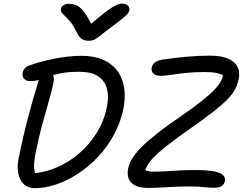

<svg xmlns="http://www.w3.org/2000/svg" viewBox="-20 -1012 1318 1042"><path d="M167.8 9.2Q132.2 9.2 109.7 -12Q87.2 -33.2 79.5 -70Q71.8 -106.8 81.2 -154.4Q103 -262.2 129.4 -363.7Q155.8 -465.2 187.6 -568.8Q196.4 -598.4 208.7 -610.7Q221 -623 242.2 -623Q258.2 -623 266.6 -607.6Q275 -592.2 271.2 -569.8Q262.2 -521.8 245.7 -466Q229.2 -410.2 209.9 -339.2Q190.6 -268.2 171.6 -173.4Q163.6 -131 164.9 -103.6Q166.2 -76.2 178.6 -54L124.6 -69.8Q204 -70 276.1 -98.6Q348.2 -127.2 406.8 -177Q465.4 -226.8 505.4 -292.1Q545.4 -357.4 560 -431.6Q571.8 -487.6 560.5 -530.5Q549.2 -573.4 512.7 -597.9Q476.2 -622.4 409.8 -622.4Q353.2 -622.4 313.4 -614.9Q273.6 -607.4 244.8 -597Q216 -586.6 192.9 -579.1Q169.8 -571.6 146.6 -571.6Q130.4 -571.6 119.8 -577.3Q109.2 -583 105 -593.4Q100.8 -603.8 102.6 -615.8Q105 -629.2 114.4 -640.9Q123.8 -652.6 141 -657.2Q168.8 -667.4 202 -676.4Q235.2 -685.4 271.6 -692.9Q308 -700.4 345.9 -704.7Q383.8 -709 420.8 -709Q512 -709 568.2 -672.5Q624.4 -636 645.2 -571.8Q666 -507.6 650 -423.2Q635 -348.8 599.6 -282.8Q564.2 -216.8 514.6 -163.5Q465 -110.2 406.6 -71.5Q348.2 -32.8 287.1 -11.8Q226 9.2 167.8 9.2ZM785 7.8Q736.4 7.8 710.9 -6.6Q685.4 -21 677.6 -44.5Q669.8 -68 675.2 -96.6Q680.6 -122.6 696.5 -150Q712.4 -177.4 744.9 -210.7Q777.4 -244 832 -287.1Q886.6 -330.2 969 -386.2Q1034.4 -431.6 1077.6 -466.1Q1120.8 -500.6 1146.1 -527.6Q1171.4 -554.6 1181.6 -577.3Q1191.8 -600 1192 -621.8L1204 -591.8Q1194.6 -601 1181.4 -607.4Q1168.2 -613.8 1147 -617.4Q1125.8 -621 1090.4 -621Q1031.4 -621 987.1 -616.1Q942.8 -611.2 909.7 -605.9Q876.6 -600.6 851.4 -600.6Q835.2 -600.6 823.6 -605.7Q812 -610.8 806.4 -621Q800.8 -631.2 803.6 -646.8Q807.2 -662.2 820.5 -673Q833.8 -683.8 859 -688Q926.2 -697.8 990.2 -703.9Q1054.2 -710 1118.6 -710Q1181 -710 1218.1 -693.8Q1255.2 -677.6 1269.2 -649.1Q1283.2 -620.6 1275.6 -584.6Q1269.4 -553.8 1255.9 -527.7Q1242.4 -501.6 1214 -472.4Q1185.6 -443.2 1135.9 -404.4Q1086.2 -365.6 1006.6 -310.2Q932.6 -258 885.8 -221.2Q839 -184.4 812.7 -156.8Q786.4 -129.2 775.5 -105.8Q764.6 -82.4 762.6 -56.8L746.2 -109.2Q755.6 -94.8 770.3 -87.6Q785 -80.4 812.6 -80.4Q863.6 -80.4 919.2 -84.8Q974.8 -89.2 1034.8 -89.2Q1097.4 -89.2 1135 -83.1Q1172.6 -77 1188.7 -63.3Q1204.8 -49.6 1200.2 -28Q1196.4 -11 1181.9 -2Q1167.4 7 1142.6 7Q1120.2 7 1102.4 5Q1084.6 3 1061.6 1.5Q1038.6 0 999.6 0Q941 0 886.7 3.9Q832.4 7.8 785 7.8ZM645.8 -992.4Q658.6 -992.4 667 -987.3Q675.4 -982.2 679.5 -974.2Q683.6 -966.2 682.4 -955.8Q680.6 -948.6 674.1 -939.8Q667.6 -931 647.5 -914Q627.4 -897 584 -864.8Q548 -838.4 528.4 -822Q508.8 -805.6 494.8 -798.2Q480.8 -790.8 461.6 -790.8Q437.4 -790.8 422.7 -801.3Q408 -811.8 394 -841.2Q377.2 -874.8 361.5 -893.9Q345.8 -913 333.5 -924Q321.2 -935 314.7 -944.2Q308.2 -953.4 311.4 -965.6Q313.2 -977 325.4 -984.2Q337.6 -991.4 353.8 -991.4Q377.6 -991.4 397.1 -982.2Q416.6 -973 436.7 -946.2Q456.8 -919.4 484.4 -867L456.4 -866.6Q508.8 -912.6 541.8 -938.4Q574.8 -964.2 594.2 -975.5Q613.6 -986.8 624.9 -989.6Q636.2 -992.4 645.8 -992.4Z"/></svg>

Font: Shantell Sans Light
Style: Italic
Weight: 300
Italic angle: -11°
Designer: Stephen Nixon, Anya Danilova, Shantell Martin
Foundry: Arrow Type
Version: Version 1.008;[ac192a2d6]